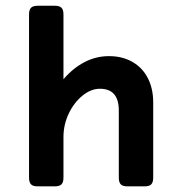

<svg xmlns="http://www.w3.org/2000/svg" viewBox="-20 -661 640 681"><path d="M205.1 -609.9V-379.9Q238.3 -418.9 279.3 -440.4Q320.3 -461.9 366.2 -461.9Q414.1 -461.9 449.7 -441.4Q485.4 -420.9 504.4 -383.8Q523.4 -346.7 523.4 -297.9V-30.8Q523.4 -14.2 516.4 -7.1Q509.3 0 492.7 0H432.1Q415.5 0 408.4 -7.1Q401.4 -14.2 401.4 -30.8V-269Q401.4 -346.2 334.5 -346.2Q303.2 -346.2 273.2 -322.3Q243.2 -298.3 224.1 -258.8Q205.1 -219.2 205.1 -174.8V-30.8Q205.1 -14.2 198 -7.1Q190.9 0 174.3 0H113.8Q97.2 0 90.1 -7.1Q83 -14.2 83 -30.8V-609.9Q83 -626.5 90.1 -633.5Q97.2 -640.6 113.8 -640.6H174.3Q190.9 -640.6 198 -633.5Q205.1 -626.5 205.1 -609.9Z"/></svg>

Font: Courier Prime Sans
Style: Bold
Weight: 700
Designer: Alan Dague-Greene
Foundry: Quote-Unquote Apps
Version: Version 3.020